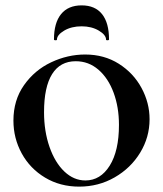

<svg xmlns="http://www.w3.org/2000/svg" viewBox="-20 -683 607 715"><path d="M30 -234Q30 -310 69.5 -366Q109 -422 170.5 -451Q232 -480 297 -480Q368 -480 422.5 -445.5Q477 -411 507 -355.5Q537 -300 537 -239Q537 -172 502 -114.5Q467 -57 407 -22.5Q347 12 275 12Q204 12 148 -21.5Q92 -55 61 -111.5Q30 -168 30 -234ZM423 -218Q423 -284 403 -338Q383 -392 346.5 -423.5Q310 -455 262 -455Q204 -455 174 -407Q144 -359 144 -265Q144 -194 164.5 -135.5Q185 -77 220 -44Q255 -11 298 -11Q354 -11 388.5 -66Q423 -121 423 -218ZM181 -536Q181 -598 207.5 -630.5Q234 -663 284 -663Q334 -663 360 -630.5Q386 -598 386 -536Q386 -533 380.5 -533Q375 -533 375 -535Q375 -553 348 -569Q321 -585 284 -585Q246 -585 219 -569Q192 -553 192 -535Q192 -533 186.5 -533Q181 -533 181 -536Z"/></svg>

Font: Cormorant Unicase
Style: Bold
Weight: 700
Designer: Christian Thalmann (Catharsis Fonts)
Foundry: Catharsis Fonts
Version: Version 4.000